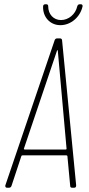

<svg xmlns="http://www.w3.org/2000/svg" viewBox="-20 -880 418 900"><path d="M263 -762C312 -762 356 -800 367 -850C368 -856 365 -860 359 -860H354C348 -860 344 -857 342 -850C334 -813 301 -786 266 -786C231 -786 206 -813 206 -850C206 -857 203 -860 197 -860H192C186 -860 182 -856 182 -850C180 -800 215 -762 263 -762ZM318 0H328C335 0 337 -5 337 -11L271 -691C271 -696 267 -700 262 -700H248C242 -700 238 -697 236 -691L5 -11C4 -5 6 0 13 0H22C28 0 32 -3 34 -9L80 -148C80 -150 84 -152 86 -152H291C293 -152 296 -150 296 -148L309 -9C309 -3 312 0 318 0ZM92 -183 247 -642C248 -646 250 -646 251 -642L292 -183C293 -181 290 -179 288 -179H96C94 -179 91 -181 92 -183Z"/></svg>

Font: Barlow Condensed Thin
Style: Italic
Weight: 250
Width: 3
Italic angle: -7°
Designer: Jeremy Tribby
Foundry: Tribby Type
Version: Version 1.422;hotconv 1.0.109;makeotfexe 2.5.65596